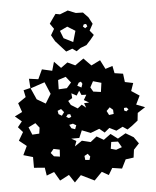

<svg xmlns="http://www.w3.org/2000/svg" viewBox="-56 -829 737 909"><g transform="rotate(-5 312.5 -375.0)"><path d="M294 0 263 32 238 -6 194 17 169 -26 133 -12 127 -50 76 -54V-105L31 -118L51 -160L16 -188L39 -227L17 -252L38 -278L7 -304L43 -322L28 -365L66 -391L59 -424L92 -432L89 -476L133 -470L154 -515L202 -504L214 -546L245 -514L277 -537L313 -520L354 -549L389 -513L432 -534L454 -491L488 -502L495 -467L535 -461L540 -421L579 -413L566 -376L604 -351L584 -310L625 -294L588 -270L584 -234L555 -211L533 -196L511 -211L480 -195L448 -211L424 -191L400 -211L358 -195L317 -211L302 -176H264L287 -163L278 -138L313 -162L354 -152L384 -176L417 -157L451 -182L484 -157L522 -179L559 -157L581 -126L555 -98L550 -61L512 -56L491 -14L445 -21L426 11L394 -7L357 31ZM286 -441 263 -470 226 -458 225 -414 264 -416ZM185 -396 161 -453 93 -430 117 -376 158 -352ZM333 -441 322 -437 314 -423 333 -413 339 -430ZM429 -427 390 -438 375 -410 387 -389 423 -384ZM307 -316 327 -332 347 -316 339 -338 363 -339 339 -353 353 -377 330 -378 321 -399 307 -377 283 -390 285 -367 265 -355 276 -335ZM228 -320 211 -313 214 -297 229 -288 241 -304ZM473 -295 458 -308 442 -292 452 -272 474 -275ZM537 -300 525 -299V-287L535 -282L546 -291ZM269 -292H257L249 -281L261 -274L273 -279ZM101 -264 67 -247 82 -211 115 -213 119 -241ZM278 -246 260 -242 269 -225 286 -219 293 -237ZM483 -143 451 -144 446 -112 471 -105 499 -115ZM205 -129 176 -135 161 -117 175 -100 203 -96ZM335 -98 319 -89 321 -70 341 -68 346 -84ZM228 -642 211 -672 228 -701 210 -727 228 -753 241 -771 262 -767 300 -782 337 -767 371 -766 395 -741 412 -709 395 -678 413 -656 395 -634 374 -611 345 -600 325 -586 306 -600 276 -589ZM381 -711 370 -710 365 -700 375 -691 386 -699ZM328 -683 291 -706 255 -689 269 -653 313 -631Z"/></g></svg>

Font: Rubik Gemstones
Style: Regular
Weight: 400
Designer: Hubert and Fischer, NaN
Foundry: Hubert and Fischer, NaN
Version: Version 2.200